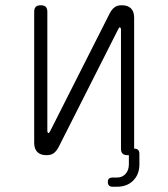

<svg xmlns="http://www.w3.org/2000/svg" viewBox="-20 -580 640 730"><path d="M110 -37V-535Q110 -548 116 -554Q122 -560 135 -560Q148 -560 154 -554Q160 -548 160 -535V-80Q162 -74 164 -74Q166 -74 167 -76L170 -80L396 -527Q404 -543 414.5 -551.5Q425 -560 443 -560Q466 -560 478 -548Q490 -536 490 -513V-15Q500 -15 505 -10Q510 -5 510 5V45Q510 83 486.5 106.5Q463 130 425 130H408Q399 130 394.5 125.5Q390 121 390 112Q390 103 394.5 99Q399 95 408 95H425Q445 95 457.5 81Q470 67 470 45V10H465Q452 10 446 4Q440 -2 440 -15V-470Q438 -476 436 -476Q434 -476 433 -475L430 -470L204 -23Q196 -7 185.5 1.5Q175 10 157 10Q134 10 122 -2Q110 -14 110 -37Z"/></svg>

Font: Maple Mono Thin
Style: Regular
Weight: 250
Monospace: yes
Designer: subframe7536
Version: Version 7.000